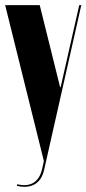

<svg xmlns="http://www.w3.org/2000/svg" viewBox="-29 -719 335 744"><path d="M125 -699H-9L141 -95L134 -63Q125 -26 101 -11Q77 4 38 -5L36 1Q78 11 105.5 -5Q133 -21 142 -61L286 -699H278L215 -421L206 -381H204L194 -421Z"/></svg>

Font: Moniqa Black
Style: Regular
Weight: 900
Designer: Rajesh Rajput
Foundry: Rajesh Rajput
Version: Version 1.000